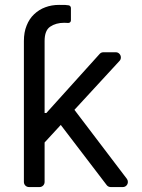

<svg xmlns="http://www.w3.org/2000/svg" viewBox="-20 -757 573 777"><path d="M76.7 -21V-590.9Q76.7 -626.8 87.7 -653.4Q98.4 -680.8 117.9 -699.2Q138.1 -718.4 163.4 -727.6Q188.9 -737.2 218.8 -737.2Q235.8 -737.2 244.7 -736.9Q253.9 -736.2 258.2 -735.4Q262.1 -734.7 264.6 -731.5Q267 -728.3 267 -724.4V-674.7Q267 -670.1 264 -667.1Q261 -664.1 256.4 -664.1Q251.4 -664.1 248.9 -664.4L240.1 -664.8Q206.3 -664.8 183.2 -649.1Q160.5 -633.9 160.5 -590.9V-299.7H167.6L383.2 -538.7Q389.2 -545.5 398.4 -545.5H448.5Q457.4 -545.5 463.2 -539.2Q469.1 -533 469.1 -524.5Q469.1 -516.3 463.8 -510.7L281.2 -312.5L493.3 -33.4Q497.5 -27.7 497.5 -21Q497.5 -12.4 491.7 -6.2Q485.8 0 476.6 0H427.9Q423.3 0 418.9 -2.1Q414.4 -4.3 411.6 -8.2L225.9 -251.4L160.5 -180.4V-21Q160.5 -12.1 154.5 -6Q148.4 0 139.9 0H97.7Q88.8 0 82.7 -6Q76.7 -12.1 76.7 -21Z"/></svg>

Font: DeltaSans
Style: Regular
Weight: 400
Designer: Rasmus Andersson
Foundry: rsms
Version: Version 3.012